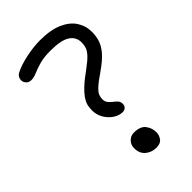

<svg xmlns="http://www.w3.org/2000/svg" viewBox="-222 -798 885 885"><g transform="rotate(-45 221.0 -355.0)"><path d="M256 -216Q233 -216 211 -230.5Q189 -245 175 -269Q161 -293 161 -321Q161 -335 163.5 -349.5Q166 -364 177 -382Q188 -400 212 -423Q236 -446 278 -476Q308 -498 323.5 -514.5Q339 -531 344 -545.5Q349 -560 349 -577Q349 -613 319 -632.5Q289 -652 219 -652Q176 -652 147 -643.5Q118 -635 98.5 -626.5Q79 -618 62 -618Q47 -618 37.5 -628Q28 -638 28 -652Q28 -661 33 -669.5Q38 -678 46 -682Q78 -699 128 -709.5Q178 -720 219 -720Q289 -720 332.5 -700.5Q376 -681 396.5 -649Q417 -617 417 -577Q417 -552 410 -528Q403 -504 381.5 -478Q360 -452 314 -420Q277 -395 259 -378.5Q241 -362 236 -350Q231 -338 231 -325Q231 -309 239 -299Q247 -289 257 -281.5Q267 -274 275 -265.5Q283 -257 283 -242Q283 -231 275.5 -223.5Q268 -216 256 -216ZM250 10Q219 10 197 -8.5Q175 -27 175 -61Q175 -84 190 -98.5Q205 -113 225 -113Q266 -113 283 -91Q300 -69 300 -41Q300 -22 288.5 -6Q277 10 250 10Z"/></g></svg>

Font: Shantell Sans Light
Style: Regular
Weight: 300
Designer: Stephen Nixon, Anya Danilova, Shantell Martin
Foundry: Arrow Type
Version: Version 1.011;[c5ecc13dd]